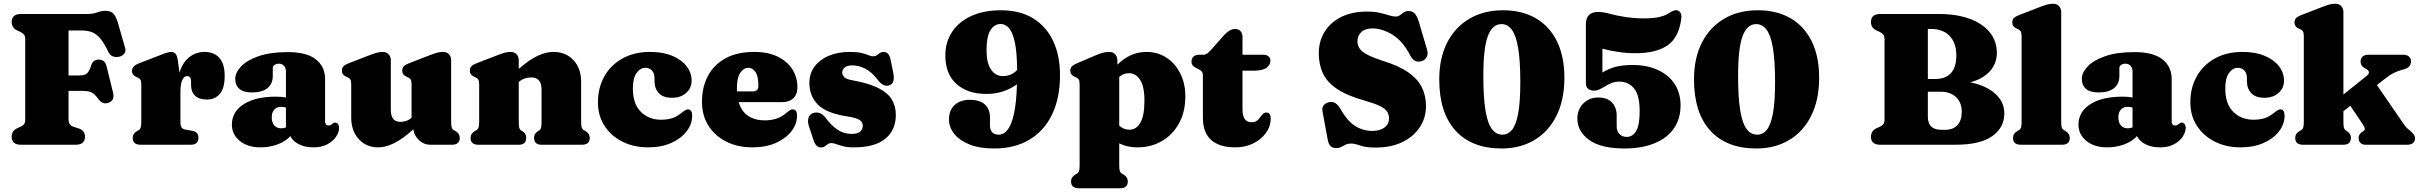

<svg xmlns="http://www.w3.org/2000/svg" viewBox="-20 -775 12950 1028"><path d="M441.5 -700Q479 -700 500.2 -708.5Q521.5 -717 545 -717Q573.5 -717 587.2 -702Q601 -687 611 -654L650 -518Q655.5 -500 644.5 -486.8Q633.5 -473.5 614 -470.5Q598.5 -468 583.5 -473.5Q568.5 -479 558.5 -500.5Q536 -547.5 514.8 -571.5Q493.5 -595.5 469.5 -603.8Q445.5 -612 414 -612H347V-371H405.5Q435.5 -371 447 -383Q458.5 -395 468.5 -425.5Q478 -456 508.5 -456Q541.5 -456 550 -422.5L585.5 -278.5Q595.5 -237 560.5 -224.5Q529 -213.5 506.5 -245Q487.5 -271 471 -279.8Q454.5 -288.5 416 -288.5H347V-134.5Q347 -104.5 374 -96L403.5 -86.5Q435 -76 435 -42.5Q435 0 384.5 0H92.5Q42.5 0 42.5 -42.5Q42.5 -74.5 72 -88.5L89.5 -96Q101.5 -101.5 108.2 -109.8Q115 -118 115 -134V-566Q115 -582 108.2 -590.2Q101.5 -598.5 89.5 -604L72 -612Q42.5 -625.5 42.5 -657.5Q42.5 -700 92.5 -700Z M932.5 -449 941 -386.5Q959 -443 994.8 -470Q1030.5 -497 1075.5 -497Q1126 -497 1154.5 -465Q1183 -433 1183 -368.5Q1183 -303 1157 -272.5Q1131 -242 1089 -242Q1046 -242 1024.5 -262.5Q1003 -283 1003 -319.5V-340.5Q1002.5 -367.5 981 -367.5Q966 -367.5 956 -346.8Q946 -326 946 -280V-123.5Q946 -103 951.8 -93.2Q957.5 -83.5 974 -81L1010.5 -74.5Q1042.5 -69 1042.5 -37Q1042.5 0 1000 0H733Q690.5 0 690.5 -36.5Q690.5 -60 714 -73.5L723 -78.5Q730 -82.5 733.2 -91.5Q736.5 -100.5 736.5 -123.5V-321.5Q736.5 -341 731.8 -348.2Q727 -355.5 718 -359.5L709 -363.5Q686.5 -373.5 686.5 -395.5Q686.5 -421 722 -435L829 -476.5Q857.5 -488 872.5 -492.5Q887.5 -497 898 -497Q912 -497 920.5 -486.2Q929 -475.5 932.5 -449Z M1221.5 -107.5Q1221.5 -176.5 1284.8 -217Q1348 -257.5 1457 -257.5Q1487.5 -257.5 1511 -253V-392Q1511 -410.5 1500.8 -422.2Q1490.5 -434 1473 -434Q1460 -434 1450.2 -427.8Q1440.5 -421.5 1440.5 -411V-368Q1440.5 -326 1411.8 -303Q1383 -280 1329.5 -280Q1284 -280 1261.8 -299.2Q1239.5 -318.5 1239.5 -353Q1239.5 -386 1270.5 -419Q1301.5 -452 1364 -474Q1426.5 -496 1521.5 -496Q1622 -496 1671.2 -457.2Q1720.5 -418.5 1720.5 -351.5V-124Q1720.5 -115.5 1725 -109.2Q1729.5 -103 1740 -103Q1747 -103 1751.5 -106Q1756 -109 1759.5 -112Q1762.5 -114.5 1765.8 -116.5Q1769 -118.5 1773.5 -118.5Q1784.5 -118.5 1790 -110.5Q1795.5 -102.5 1795.5 -91.5Q1795.5 -67.5 1779.5 -43.2Q1763.5 -19 1732.8 -2.5Q1702 14 1658 14Q1613 14 1580 -2.8Q1547 -19.5 1535 -46.5Q1509 -17.5 1466 -1.8Q1423 14 1375.5 14Q1305.5 14 1263.5 -20.8Q1221.5 -55.5 1221.5 -107.5ZM1435 -147Q1435 -118.5 1448.8 -103.2Q1462.5 -88 1485.5 -88Q1498.5 -88 1511 -93V-199Q1499.5 -203 1485 -203Q1462 -203 1448.5 -188Q1435 -173 1435 -147Z M1860.5 -146V-322.5Q1860.5 -342 1855.8 -349.2Q1851 -356.5 1842 -360.5L1833 -364.5Q1810.5 -374.5 1810.5 -396.5Q1810.5 -410.5 1818.5 -419.5Q1826.5 -428.5 1846 -436L1954.5 -478Q1981 -488 1996.8 -492.5Q2012.5 -497 2028 -497Q2049.5 -497 2061 -484.2Q2072.5 -471.5 2072.5 -452V-186.5Q2072.5 -122.5 2124 -122.5Q2139 -122.5 2154.2 -127.5Q2169.5 -132.5 2183.5 -144V-322.5Q2183.5 -342 2178.8 -349.2Q2174 -356.5 2165 -360.5L2156 -364.5Q2133.5 -374.5 2133.5 -396.5Q2133.5 -410.5 2141.5 -419.5Q2149.5 -428.5 2169 -436L2277.5 -478Q2303 -488 2319 -492.5Q2335 -497 2352 -497Q2372.5 -497 2384 -484.2Q2395.5 -471.5 2395.5 -452V-123.5Q2395.5 -100.5 2398.8 -91.8Q2402 -83 2409.5 -78.5L2418.5 -73.5Q2441.5 -60 2441.5 -36.5Q2441.5 0 2399 0H2283Q2250 0 2224 -24Q2198 -48 2193 -82.5Q2134 -29.5 2089 -7.8Q2044 14 2005.5 14Q1940.5 14 1900.5 -30.5Q1860.5 -75 1860.5 -146Z M2757.5 -452V-406Q2815 -456.5 2859.8 -476.8Q2904.5 -497 2942.5 -497Q3009.5 -497 3050.5 -452.8Q3091.5 -408.5 3091.5 -337V-123.5Q3091.5 -100.5 3094.8 -91.5Q3098 -82.5 3105.5 -78.5L3114.5 -73.5Q3137.5 -59.5 3137.5 -36.5Q3137.5 0 3095 0H2880Q2839.5 0 2839.5 -37.5Q2839.5 -58.5 2857.5 -70.5L2866.5 -76Q2874 -80.5 2876.8 -89.8Q2879.5 -99 2879.5 -123.5V-296.5Q2879.5 -360.5 2824 -360.5Q2807.5 -360.5 2789.8 -354.8Q2772 -349 2757.5 -336V-123.5Q2757.5 -99 2760.5 -89.8Q2763.5 -80.5 2771 -76L2780 -70.5Q2797.5 -58.5 2797.5 -37.5Q2797.5 0 2757.5 0H2542Q2499.5 0 2499.5 -36.5Q2499.5 -60 2523 -73.5L2532 -78.5Q2539 -83 2542.2 -91.8Q2545.5 -100.5 2545.5 -123.5V-322.5Q2545.5 -342 2540.8 -349.2Q2536 -356.5 2527 -360.5L2518 -364.5Q2495.5 -374.5 2495.5 -396.5Q2495.5 -410.5 2503.5 -419.5Q2511.5 -428.5 2531 -436L2639.5 -478Q2665 -488 2681 -492.5Q2697 -497 2714 -497Q2734.5 -497 2746 -484.2Q2757.5 -471.5 2757.5 -452Z M3683 -342.5Q3683 -304 3654.2 -277.8Q3625.5 -251.5 3577.5 -251.5Q3531 -251.5 3507.8 -276.2Q3484.5 -301 3484.5 -339.5V-355.5Q3484.5 -382 3471 -397Q3457.5 -412 3435.5 -412Q3409 -412 3388.8 -384.8Q3368.5 -357.5 3368.5 -301.5Q3368.5 -218 3411.5 -176Q3454.5 -134 3519 -134Q3551.5 -134 3576.8 -141.5Q3602 -149 3627 -169Q3642 -181 3649.5 -185.2Q3657 -189.5 3664 -189.5Q3686 -188.5 3686 -155Q3686 -110.5 3656.2 -71.8Q3626.5 -33 3573.5 -9.5Q3520.5 14 3450.5 14Q3374 14 3313.2 -16.2Q3252.5 -46.5 3217 -100.8Q3181.5 -155 3181.5 -227.5Q3181.5 -305 3215.8 -366Q3250 -427 3312.8 -462Q3375.5 -497 3461 -497Q3529.5 -497 3579.2 -476.2Q3629 -455.5 3656 -420.5Q3683 -385.5 3683 -342.5Z M4249.5 -307.5Q4249.5 -269.5 4227.5 -248.8Q4205.5 -228 4166 -228H3935Q3950 -178 3986.2 -154.2Q4022.5 -130.5 4075 -130.5Q4106.5 -130.5 4135 -139.2Q4163.5 -148 4188.5 -169Q4202.5 -181 4210.2 -185.2Q4218 -189.5 4225.5 -189.5Q4247.5 -188.5 4247.5 -156Q4247.5 -111.5 4217.8 -72.8Q4188 -34 4134.5 -10Q4081 14 4009 14Q3929.5 14 3868.5 -16.8Q3807.5 -47.5 3773 -102.2Q3738.5 -157 3738.5 -230.5Q3738.5 -309 3770.8 -369.2Q3803 -429.5 3865.2 -463.2Q3927.5 -497 4017 -497Q4092 -497 4143.8 -471.8Q4195.5 -446.5 4222.5 -403.8Q4249.5 -361 4249.5 -307.5ZM3925.5 -301.5Q3925.5 -293.5 3926 -285.5H4010Q4040.5 -285.5 4040.5 -315Q4040.5 -367 4025 -389.5Q4009.5 -412 3987.5 -412Q3962 -412 3943.8 -385.8Q3925.5 -359.5 3925.5 -301.5Z M4544 -425Q4515.5 -425 4502.5 -413.8Q4489.5 -402.5 4489.5 -387.5Q4489.5 -373.5 4500.2 -362Q4511 -350.5 4545 -345Q4635 -328.5 4685.2 -302.2Q4735.5 -276 4756 -240.5Q4776.5 -205 4776.5 -160Q4776.5 -79 4720.5 -32.5Q4664.5 14 4552 14Q4518 14 4495.2 8.2Q4472.5 2.5 4457.5 -3.2Q4442.5 -9 4431.5 -9Q4419.5 -9 4411.8 -3.2Q4404 2.5 4396.2 8.5Q4388.5 14.5 4376.5 14.5Q4362.5 14.5 4352.8 5.5Q4343 -3.5 4335.5 -25L4313.5 -92Q4302.5 -122 4308 -142Q4313.5 -162 4331.5 -169Q4371 -183 4401 -143.5Q4430 -104 4463.5 -81Q4497 -58 4540.5 -58Q4570 -58 4584.8 -70Q4599.5 -82 4599.5 -101.5Q4599.5 -120 4583.8 -131.8Q4568 -143.5 4518.5 -151.5Q4406 -168 4359.8 -214.2Q4313.5 -260.5 4313.5 -331Q4313.5 -381 4341.2 -418.5Q4369 -456 4417.8 -476.5Q4466.5 -497 4529.5 -497Q4569 -497 4592.8 -491.2Q4616.5 -485.5 4630.2 -479.5Q4644 -473.5 4653 -473.5Q4671 -473.5 4683 -485.2Q4695 -497 4712 -497Q4724 -497 4733.5 -488Q4743 -479 4748 -457.5L4762.5 -386Q4768 -360 4763.5 -342Q4759 -324 4741 -318Q4709.5 -307.5 4679 -348Q4649 -388 4614.2 -406.5Q4579.5 -425 4544 -425Z M5302 20Q5224 20 5170.2 -1.8Q5116.5 -23.5 5088.8 -58.8Q5061 -94 5061 -135Q5061 -185 5091.2 -212.8Q5121.5 -240.5 5172.5 -240.5Q5225.5 -240.5 5253 -215.8Q5280.5 -191 5280.5 -144.5V-104.5Q5280.5 -54 5327.5 -54Q5354 -54 5374.8 -80Q5395.5 -106 5408.8 -165Q5422 -224 5425 -323.5Q5394 -300.5 5352.2 -286.2Q5310.5 -272 5262.5 -272Q5161 -272 5101.2 -325.2Q5041.5 -378.5 5041.5 -478.5Q5041.5 -550 5077.8 -604.5Q5114 -659 5180.8 -689.5Q5247.5 -720 5339 -720Q5441 -720 5511.5 -676.8Q5582 -633.5 5618.8 -555.5Q5655.5 -477.5 5655.5 -373Q5655.5 -250.5 5613.2 -162.5Q5571 -74.5 5491.8 -27.2Q5412.5 20 5302 20ZM5262 -506Q5262 -437.5 5286.2 -402.5Q5310.5 -367.5 5349.5 -367.5Q5395.5 -367.5 5426 -400.5Q5425 -499 5412.8 -552.2Q5400.5 -605.5 5381 -626Q5361.5 -646.5 5338.5 -646.5Q5303 -646.5 5282.5 -612.5Q5262 -578.5 5262 -506Z M5962.5 -452V-428.5Q5995.5 -461.5 6034.2 -479.2Q6073 -497 6118.5 -497Q6178 -497 6225 -466.5Q6272 -436 6299.2 -382.2Q6326.5 -328.5 6326.5 -258Q6326.5 -176.5 6293 -115.2Q6259.5 -54 6201.5 -20Q6143.5 14 6070.5 14Q6015 14 5972.5 -7.5V109.5Q5972.5 132.5 5975.8 141.2Q5979 150 5986.5 154.5L5995.5 159.5Q6018.5 173 6018.5 196.5Q6018.5 233 5976 233H5757Q5714.5 233 5714.5 196.5Q5714.5 173 5738 159.5L5747 154.5Q5754 150 5757.2 141.2Q5760.5 132.5 5760.5 109.5V-322.5Q5760.5 -342 5755.8 -349.2Q5751 -356.5 5742 -360.5L5733 -364.5Q5710.5 -374.5 5710.5 -396.5Q5710.5 -410.5 5718.5 -419Q5726.5 -427.5 5746 -436L5844.5 -478Q5869 -488.5 5885.5 -492.8Q5902 -497 5918 -497Q5939.5 -497 5951 -484.2Q5962.5 -471.5 5962.5 -452ZM6025 -383Q5995.5 -383.5 5972.5 -363V-102.5Q5985.5 -90.5 5999.2 -85.5Q6013 -80.5 6028 -80.5Q6063.5 -80.5 6085.5 -117.8Q6107.5 -155 6107.5 -235.5Q6107.5 -313.5 6083.8 -348.5Q6060 -383.5 6025 -383Z M6396 -405.5 6384.5 -411Q6372.5 -416.5 6366 -424.8Q6359.5 -433 6359.5 -446Q6359.5 -462.5 6370.8 -472.2Q6382 -482 6400 -482H6425Q6442 -482 6466.5 -510.5L6529 -581.5Q6544 -599 6560.5 -609.5Q6577 -620 6592 -620Q6610.5 -620 6621.5 -608.8Q6632.5 -597.5 6632.5 -576.5V-482H6743Q6760.5 -482 6771.2 -473.8Q6782 -465.5 6782 -450.5Q6782 -427.5 6760.8 -412Q6739.5 -396.5 6691 -396.5H6632.5V-189.5Q6632.5 -120.5 6681 -120.5Q6703.5 -120.5 6715.8 -133.8Q6728 -147 6737.5 -160Q6747 -173 6761 -172.5Q6783.5 -171.5 6783.5 -140.5Q6783.5 -98.5 6758.2 -63.5Q6733 -28.5 6690.2 -7.2Q6647.5 14 6594 14Q6510 14 6465.2 -25.2Q6420.5 -64.5 6420.5 -145V-367.5Q6420.5 -386 6414 -392.8Q6407.5 -399.5 6396 -405.5Z M7344.5 15Q7293 15 7262.5 4.2Q7232 -6.5 7214.5 -6.5Q7197.5 -6.5 7184.8 -0.5Q7172 5.5 7160.5 11.8Q7149 18 7135.5 18Q7115.5 18 7104.2 7.2Q7093 -3.5 7088.5 -28.5L7061 -178Q7054 -214 7091 -226.5Q7128.5 -238.5 7153.5 -197Q7194 -126 7236.5 -100Q7279 -74 7327.5 -74Q7368 -74 7392.5 -92Q7417 -110 7417 -141.5Q7417 -162 7406.5 -177.8Q7396 -193.5 7368.2 -207.2Q7340.5 -221 7288 -236Q7194 -262 7140 -298Q7086 -334 7063.5 -381.5Q7041 -429 7041 -490Q7041 -554.5 7072.2 -605Q7103.5 -655.5 7161.2 -684.2Q7219 -713 7298.5 -713Q7339.5 -713 7368 -706.2Q7396.5 -699.5 7416.8 -693Q7437 -686.5 7453.5 -686.5Q7466 -686.5 7475.5 -693.8Q7485 -701 7495.5 -708.5Q7506 -716 7522.5 -716Q7541.5 -716 7554.2 -703.2Q7567 -690.5 7577.5 -655.5L7621 -508.5Q7627.5 -486 7618.5 -469.2Q7609.5 -452.5 7589.5 -447Q7552 -437 7531.5 -476.5Q7491 -555.5 7435.5 -589.2Q7380 -623 7328 -623Q7290 -623 7269 -603.5Q7248 -584 7248 -554Q7248 -521 7275.8 -498.2Q7303.5 -475.5 7381.5 -450Q7470 -423 7521 -387Q7572 -351 7593.5 -306.2Q7615 -261.5 7615 -207Q7615 -145 7582.5 -94.8Q7550 -44.5 7489.5 -14.8Q7429 15 7344.5 15Z M8028 -720Q8129.5 -720 8203 -677.2Q8276.5 -634.5 8316.2 -553.8Q8356 -473 8356 -359Q8356 -239.5 8313.2 -154.5Q8270.5 -69.5 8194.8 -24.8Q8119 20 8020 20Q7860 20 7773 -75.8Q7686 -171.5 7686 -350.5Q7686 -463.5 7728 -546.2Q7770 -629 7847 -674.5Q7924 -720 8028 -720ZM8120 -335Q8120 -449.5 8108.5 -517.8Q8097 -586 8074.5 -616Q8052 -646 8019 -646Q7970.5 -646 7946.2 -581.8Q7922 -517.5 7922 -370.5Q7922 -252.5 7933.5 -183.2Q7945 -114 7967.8 -84Q7990.5 -54 8025 -54Q8054.5 -54 8075.8 -80Q8097 -106 8108.5 -167.2Q8120 -228.5 8120 -335Z M8425.5 -140.5Q8425.5 -189.5 8457.5 -221.2Q8489.5 -253 8536.5 -253Q8586 -253 8611 -226Q8636 -199 8636 -156.5V-97.5Q8636 -74.5 8650 -58.2Q8664 -42 8690.5 -42Q8721 -42 8740 -73.2Q8759 -104.5 8759 -179.5Q8759 -265 8729 -301.5Q8699 -338 8650 -338Q8628.5 -338 8609.8 -331Q8591 -324 8569.5 -310Q8551 -299.5 8539.2 -294.5Q8527.5 -289.5 8513.5 -289.5Q8496.5 -289.5 8483.8 -299Q8471 -308.5 8471 -330.5V-647Q8471 -676.5 8486.8 -693.8Q8502.5 -711 8537.5 -711Q8562.5 -711 8596 -702Q8637 -690.5 8686 -683.5Q8735 -676.5 8780 -676.5Q8834.5 -676.5 8866.5 -684.5Q8898.5 -692.5 8918 -706Q8946.5 -726 8965.5 -718Q8974 -714 8979.2 -703.8Q8984.5 -693.5 8981.5 -672Q8968 -572.5 8907 -531.2Q8846 -490 8736 -490Q8692 -490 8645.5 -496.8Q8599 -503.5 8559.5 -514.5V-386.5Q8593.5 -408 8631.2 -417.5Q8669 -427 8721.5 -427Q8798.5 -427 8856.2 -400.5Q8914 -374 8946 -325.8Q8978 -277.5 8978 -211.5Q8978 -137 8940.8 -85.2Q8903.5 -33.5 8836 -6.8Q8768.5 20 8678.5 20Q8551.5 20 8488.5 -25.8Q8425.5 -71.5 8425.5 -140.5Z M9392 -720Q9493.5 -720 9567 -677.2Q9640.5 -634.5 9680.2 -553.8Q9720 -473 9720 -359Q9720 -239.5 9677.2 -154.5Q9634.5 -69.5 9558.8 -24.8Q9483 20 9384 20Q9224 20 9137 -75.8Q9050 -171.5 9050 -350.5Q9050 -463.5 9092 -546.2Q9134 -629 9211 -674.5Q9288 -720 9392 -720ZM9484 -335Q9484 -449.5 9472.5 -517.8Q9461 -586 9438.5 -616Q9416 -646 9383 -646Q9334.5 -646 9310.2 -581.8Q9286 -517.5 9286 -370.5Q9286 -252.5 9297.5 -183.2Q9309 -114 9331.8 -84Q9354.5 -54 9389 -54Q9418.5 -54 9439.8 -80Q9461 -106 9472.5 -167.2Q9484 -228.5 9484 -335Z M10711.5 -168Q10711.5 -92.5 10647.2 -46.2Q10583 0 10448.5 0H10047.5Q9997.5 0 9997.5 -42.5Q9997.5 -74.5 10027 -88.5L10044.5 -96Q10056.5 -101.5 10063.2 -109.8Q10070 -118 10070 -134V-566Q10070 -582 10063.2 -590.2Q10056.5 -598.5 10044.5 -604L10027 -612Q9997.5 -625.5 9997.5 -657.5Q9997.5 -700 10047.5 -700H10361Q10457 -700 10526.5 -674.2Q10596 -648.5 10633.8 -601.5Q10671.5 -554.5 10671.5 -491.5Q10671.5 -436 10635 -394.5Q10598.5 -353 10529 -334Q10613 -317.5 10662.2 -273.8Q10711.5 -230 10711.5 -168ZM10317.5 -620H10302V-352H10340Q10454.5 -352 10454.5 -478.5Q10454.5 -544.5 10419 -582.2Q10383.5 -620 10317.5 -620ZM10369 -284H10302V-150Q10302 -80 10374.5 -80H10396Q10436.5 -80 10460 -104.8Q10483.5 -129.5 10483.5 -176.5Q10483.5 -226.5 10452.8 -255.2Q10422 -284 10369 -284Z M11016 -710V-123.5Q11016 -100.5 11019.2 -91.8Q11022.5 -83 11030 -78.5L11039 -73.5Q11062 -60 11062 -36.5Q11062 0 11019.5 0H10800.5Q10758 0 10758 -36.5Q10758 -60 10781.5 -73.5L10790.5 -78.5Q10797.5 -83 10800.8 -91.8Q10804 -100.5 10804 -123.5V-580.5Q10804 -600 10799.2 -607.2Q10794.5 -614.5 10785.5 -618.5L10776.5 -622.5Q10754 -632.5 10754 -654.5Q10754 -668.5 10762 -677.5Q10770 -686.5 10789.5 -694L10898 -736Q10924.5 -746 10940.2 -750.5Q10956 -755 10971.5 -755Q10993 -755 11004.5 -742.2Q11016 -729.5 11016 -710Z M11108.5 -107.5Q11108.5 -176.5 11171.8 -217Q11235 -257.5 11344 -257.5Q11374.5 -257.5 11398 -253V-392Q11398 -410.5 11387.8 -422.2Q11377.5 -434 11360 -434Q11347 -434 11337.2 -427.8Q11327.5 -421.5 11327.5 -411V-368Q11327.5 -326 11298.8 -303Q11270 -280 11216.5 -280Q11171 -280 11148.8 -299.2Q11126.5 -318.5 11126.5 -353Q11126.5 -386 11157.5 -419Q11188.5 -452 11251 -474Q11313.5 -496 11408.5 -496Q11509 -496 11558.2 -457.2Q11607.5 -418.5 11607.5 -351.5V-124Q11607.5 -115.5 11612 -109.2Q11616.5 -103 11627 -103Q11634 -103 11638.5 -106Q11643 -109 11646.5 -112Q11649.5 -114.5 11652.8 -116.5Q11656 -118.5 11660.5 -118.5Q11671.5 -118.5 11677 -110.5Q11682.5 -102.5 11682.5 -91.5Q11682.5 -67.5 11666.5 -43.2Q11650.5 -19 11619.8 -2.5Q11589 14 11545 14Q11500 14 11467 -2.8Q11434 -19.5 11422 -46.5Q11396 -17.5 11353 -1.8Q11310 14 11262.5 14Q11192.5 14 11150.5 -20.8Q11108.5 -55.5 11108.5 -107.5ZM11322 -147Q11322 -118.5 11335.8 -103.2Q11349.5 -88 11372.5 -88Q11385.5 -88 11398 -93V-199Q11386.5 -203 11372 -203Q11349 -203 11335.5 -188Q11322 -173 11322 -147Z M12209 -342.5Q12209 -304 12180.2 -277.8Q12151.5 -251.5 12103.5 -251.5Q12057 -251.5 12033.8 -276.2Q12010.5 -301 12010.5 -339.5V-355.5Q12010.5 -382 11997 -397Q11983.5 -412 11961.5 -412Q11935 -412 11914.8 -384.8Q11894.5 -357.5 11894.5 -301.5Q11894.5 -218 11937.5 -176Q11980.5 -134 12045 -134Q12077.5 -134 12102.8 -141.5Q12128 -149 12153 -169Q12168 -181 12175.5 -185.2Q12183 -189.5 12190 -189.5Q12212 -188.5 12212 -155Q12212 -110.5 12182.2 -71.8Q12152.5 -33 12099.5 -9.5Q12046.5 14 11976.5 14Q11900 14 11839.2 -16.2Q11778.5 -46.5 11743 -100.8Q11707.5 -155 11707.5 -227.5Q11707.5 -305 11741.8 -366Q11776 -427 11838.8 -462Q11901.5 -497 11987 -497Q12055.5 -497 12105.2 -476.2Q12155 -455.5 12182 -420.5Q12209 -385.5 12209 -342.5Z M12311.5 0Q12269 0 12269 -36.5Q12269 -60 12292.5 -73.5L12301.5 -78.5Q12308.5 -83 12311.8 -91.8Q12315 -100.5 12315 -123.5V-580.5Q12315 -600 12310.2 -607.2Q12305.5 -614.5 12296.5 -618.5L12287.5 -622.5Q12265 -632.5 12265 -654.5Q12265 -668.5 12273 -677.5Q12281 -686.5 12300.5 -694L12409 -736Q12434.5 -746 12450.5 -750.5Q12466.5 -755 12483.5 -755Q12504 -755 12515.5 -742.2Q12527 -729.5 12527 -710V-269L12649.5 -367Q12679 -389.5 12647 -407L12636.5 -413Q12619 -424 12619 -445.5Q12619 -462.5 12630 -472.2Q12641 -482 12660.5 -482H12847.5Q12866.5 -482 12877.8 -472.5Q12889 -463 12889 -446.5Q12889 -431 12879.8 -419.8Q12870.5 -408.5 12841.5 -401Q12820 -395.5 12799 -385.5Q12778 -375.5 12746.5 -351L12706.5 -319.5L12850 -110.5Q12858.5 -98.5 12865 -91.8Q12871.5 -85 12881 -78Q12893.5 -67.5 12902 -57Q12910.5 -46.5 12910.5 -34Q12910.5 -18 12899.2 -9Q12888 0 12869 0H12645.5Q12628.5 0 12618.5 -9.8Q12608.5 -19.5 12608.5 -36.5Q12608.5 -55 12624 -66L12632.5 -72Q12644 -79.5 12641.2 -88.8Q12638.5 -98 12627.5 -114.5L12564 -208.5L12527 -179.5V-123.5Q12527 -99 12530 -90Q12533 -81 12540.5 -76L12549.5 -70.5Q12567 -58.5 12567 -37.5Q12567 0 12527 0Z"/></svg>

Font: Fraunces 9pt S050 Black
Style: Regular
Weight: 900
Version: Version 1.000; ttfautohint (v1.8.3)